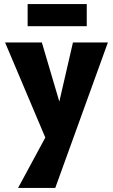

<svg xmlns="http://www.w3.org/2000/svg" viewBox="-20 -636 556 945"><path d="M511 -427 252 289H69L203 41L5 -427H186L272 -136L339 -427ZM116 -616H407V-507H116Z"/></svg>

Font: Ysabeau Heavy
Style: Regular
Weight: 800
Designer: Christian Thalmann (Catharsis Fonts)
Version: Version 0.003